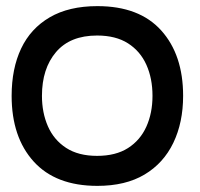

<svg xmlns="http://www.w3.org/2000/svg" viewBox="-20 -593 652 627"><path d="M298 14Q162 14 90 -65.5Q18 -145 18 -280Q18 -369 49 -434.5Q80 -500 142.5 -536.5Q205 -573 298 -573Q435 -573 506.5 -493.5Q578 -414 578 -280Q578 -193 546 -126.5Q514 -60 452 -23Q390 14 298 14ZM297 -84Q358 -84 398 -109.5Q438 -135 458 -179.5Q478 -224 478 -280Q478 -337 458 -381.5Q438 -426 398 -451.5Q358 -477 297 -477Q209 -477 163 -423Q117 -369 117 -280Q117 -225 136.5 -180.5Q156 -136 196 -110Q236 -84 297 -84Z"/></svg>

Font: Darker Grotesque Light
Style: Bold
Weight: 700
Version: Version 1.000;gftools[0.9.28]